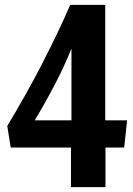

<svg xmlns="http://www.w3.org/2000/svg" viewBox="-20 -770 547 790"><path d="M272 0V-163H24L10 -252Q88 -381 154 -509Q220 -637 269 -750H413V-275H503L491 -163H414V0ZM123 -275H274V-570Q246 -500 207 -425Q168 -350 123 -275Z"/></svg>

Font: Freeman
Style: Regular
Weight: 400
Designer: Vernon Adams, Aoife Mooney, Rodrigo Fuenzalida
Foundry: Rodrigo Fuenzalida
Version: Version 1.000; ttfautohint (v1.8.4.7-5d5b)